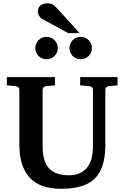

<svg xmlns="http://www.w3.org/2000/svg" viewBox="-20 -1145 769 1181"><path d="M649.9 -615.2Q641.6 -614.3 634.8 -608.4Q627.9 -602.5 627.9 -592.8V-253.9Q627.9 -180.2 611.3 -128.7Q594.7 -77.1 561 -44.9Q527.3 -12.7 475.8 1.7Q424.3 16.1 354 16.1Q225.1 16.1 162.1 -53Q99.1 -122.1 99.1 -253.9V-592.8Q99.1 -602.5 92 -608.4Q85 -614.3 76.2 -615.2L22 -620.1V-670.9H317.9V-620.1L264.2 -615.2Q255.9 -614.3 249 -608.4Q242.2 -602.5 242.2 -592.8V-246.1Q242.2 -152.3 281.7 -109.6Q321.3 -66.9 403.8 -66.9Q443.4 -66.9 471.2 -79.8Q499 -92.8 517.1 -116.2Q535.2 -139.6 543.5 -172.6Q551.8 -205.6 551.8 -246.1V-592.8Q551.8 -602.5 545.4 -608.4Q539.1 -614.3 529.8 -615.2L473.1 -620.1V-670.9H703.1V-620.1ZM335.4 -849.1Q335.4 -835 330.1 -822.5Q324.7 -810.1 315.2 -800.5Q305.7 -791 293 -785.6Q280.3 -780.3 266.1 -780.3Q252 -780.3 239.3 -785.6Q226.6 -791 217.3 -800.5Q208 -810.1 202.6 -822.5Q197.3 -835 197.3 -849.1Q197.3 -863.3 202.6 -876Q208 -888.7 217.3 -898.2Q226.6 -907.7 239.3 -913.1Q252 -918.5 266.1 -918.5Q280.3 -918.5 293 -913.1Q305.7 -907.7 315.2 -898.2Q324.7 -888.7 330.1 -876Q335.4 -863.3 335.4 -849.1ZM545.4 -849.1Q545.4 -835 540 -822.5Q534.7 -810.1 525.1 -800.5Q515.6 -791 502.9 -785.6Q490.2 -780.3 476.1 -780.3Q461.9 -780.3 449.5 -785.6Q437 -791 427.5 -800.5Q418 -810.1 412.6 -822.5Q407.2 -835 407.2 -849.1Q407.2 -863.3 412.6 -876Q418 -888.7 427.5 -898.2Q437 -907.7 449.5 -913.1Q461.9 -918.5 476.1 -918.5Q490.2 -918.5 502.9 -913.1Q515.6 -907.7 525.1 -898.2Q534.7 -888.7 540 -876Q545.4 -863.3 545.4 -849.1ZM399.4 -941.4 237.3 -1029.8Q231.9 -1032.7 227.5 -1037.8Q223.1 -1043 219.7 -1048.8Q216.3 -1054.7 214.4 -1060.8Q212.4 -1066.9 212.4 -1071.8Q212.4 -1080.6 215.3 -1090.1Q218.3 -1099.6 224.9 -1107.2Q231.4 -1114.7 242.4 -1119.6Q253.4 -1124.5 269.5 -1124.5Q279.8 -1124.5 287.6 -1123Q295.4 -1121.6 302.5 -1117.9Q309.6 -1114.3 316.7 -1108.2Q323.7 -1102.1 332.5 -1092.8L469.2 -941.4Z"/></svg>

Font: Charis SIL APac
Style: Bold
Weight: 700
Foundry: SIL International
Version: Version 5.000